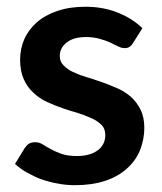

<svg xmlns="http://www.w3.org/2000/svg" viewBox="-20 -541 479 569"><path d="M401.9 -457.5 374 -413.1Q369.1 -405.3 363.3 -401.9Q358.4 -398.4 349.6 -398.4Q339.8 -398.4 330.6 -403.3Q327.1 -404.8 319.1 -408.7Q311 -412.6 306.6 -415Q294.9 -420.4 275.9 -425.8Q257.3 -431.2 234.9 -431.2Q198.2 -431.2 178.2 -415.5Q157.2 -399.4 157.2 -375Q157.2 -358.4 168 -347.7Q180.2 -335 196.3 -327.6Q217.3 -317.9 236.3 -312.5Q251.5 -308.1 282.7 -297.4Q295.4 -293 328.1 -279.3Q351.1 -269 368.7 -253.4Q385.7 -237.8 397 -215.3Q407.7 -192.4 407.7 -162.6Q407.7 -127.4 394.5 -94.7Q381.3 -63.5 355 -40.5Q328.6 -17.1 291 -4.9Q252 7.8 202.6 7.8Q174.8 7.8 150.9 2.9Q127.9 -1 102.5 -9.8Q84.5 -16.1 59.6 -29.8Q42.5 -39.1 24.4 -55.2L53.2 -102.1Q59.1 -110.8 65.9 -115.2Q73.2 -119.6 85 -119.6Q96.2 -119.6 106.9 -112.8Q111.8 -109.4 130.4 -99.1Q144.5 -91.3 162.6 -85Q180.2 -78.6 208.5 -78.6Q229.5 -78.6 246.6 -84Q260.7 -88.4 272.5 -97.7Q282.2 -106 287.6 -117.7Q292 -128.4 292 -140.6Q292 -159.2 281.7 -169.9Q269 -182.6 252.9 -189.9Q227.1 -201.2 212.4 -205.6Q191.4 -211.4 166 -220.2Q140.1 -229 119.6 -238.8Q97.7 -248.5 79.1 -266.1Q60.1 -283.7 50.3 -306.6Q39.6 -330.1 39.6 -364.3Q39.6 -396.5 51.8 -424.3Q64 -452.6 88.9 -474.6Q113.3 -496.1 149.4 -508.3Q186 -521 232.9 -521Q286.1 -521 329.6 -503.4Q373 -485.8 401.9 -457.5Z"/></svg>

Font: Lato-SemiBold
Style: Bold
Weight: 500
Designer: Lukasz Dziedzic with Adam Twardoch and Botio Nikoltchev
Foundry: tyPoland Lukasz Dziedzic
Version: ""